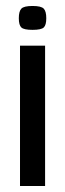

<svg xmlns="http://www.w3.org/2000/svg" viewBox="-20 -623 219 643"><path d="M89 -523Q60 -523 51.5 -531Q43 -539 43 -562Q43 -585 51.5 -594Q60 -603 89 -603Q118 -603 126.5 -594Q135 -585 135 -562Q135 -539 126.5 -531Q118 -523 89 -523ZM47 0V-470H131V0Z"/></svg>

Font: Smooch Sans SemiBold
Style: Bold
Weight: 600
Designer: Robert E. Leuschke
Foundry: Robert E. Leuschke
Version: Version 1.010; ttfautohint (v1.8.3)